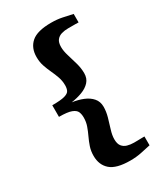

<svg xmlns="http://www.w3.org/2000/svg" viewBox="-229 -908 997 1148"><g transform="rotate(-30 269.5 -334.5)"><path d="M320.5 141Q224.5 141 183.8 105.2Q143 69.5 143 7Q143 -27 152.8 -55.5Q162.5 -84 175 -110.2Q187.5 -136.5 197.2 -163.8Q207 -191 207 -222Q207 -244 200 -261Q193 -278 166.5 -288.5Q140 -299 80.5 -299V-379Q140 -379 166.5 -386.5Q193 -394 200 -408.5Q207 -423 207 -444Q207 -475 197.2 -502.8Q187.5 -530.5 175 -557Q162.5 -583.5 152.8 -612.2Q143 -641 143 -675.5Q143 -738.5 183.8 -774.2Q224.5 -810 321 -810Q361.5 -810 396 -802.8Q430.5 -795.5 464.5 -788V-729.5Q454.5 -730 441.5 -730Q428.5 -730 415.2 -730Q402 -730 392 -730Q368 -730 347 -724Q326 -718 313 -701.8Q300 -685.5 300 -654Q300 -626.5 310.8 -591.8Q321.5 -557 331.8 -520.5Q342 -484 342 -450Q342 -414 321 -391Q300 -368 265.5 -355Q231 -342 190 -336Q231 -330.5 265.5 -316.5Q300 -302.5 321 -278.2Q342 -254 342 -218Q342 -185 331.8 -149Q321.5 -113 310.8 -79Q300 -45 300 -17Q300 14.5 313 30.8Q326 47 347 53Q368 59 392 59Q402.5 59 415.5 58.8Q428.5 58.5 441.5 58.2Q454.5 58 464.5 58V119Q430.5 126.5 395.8 133.8Q361 141 320.5 141Z"/></g></svg>

Font: Merriweather 24pt Black
Style: Regular
Weight: 900
Designer: Eben Sorkin
Foundry: Eben Sorkin
Version: Version 2.100